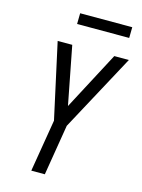

<svg xmlns="http://www.w3.org/2000/svg" viewBox="-134 -992 788 1068"><g transform="rotate(15 260.0 -458.0)"><path d="M155 0 205 -301 110 -735H194L259 -400L436 -735H520L281 -292L233 0ZM190 -854 191 -916H491L490 -854Z"/></g></svg>

Font: Iosevka
Style: Italic
Weight: 400
Italic angle: -9°
Monospace: yes
Designer: Belleve Invis
Foundry: Belleve Invis
Version: Version 32.5.0; ttfautohint (v1.8.4)